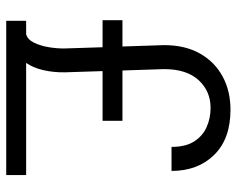

<svg xmlns="http://www.w3.org/2000/svg" viewBox="-92 -669 761 617"><g transform="rotate(90 288.5 -360.5)"><path d="M368.2 -309.6H208.5L212.4 -188.5Q212.9 -150.9 205.3 -118.7Q197.8 -86.4 182.1 -64H542.5V0H46.9V-64H89.8Q106.9 -68.4 117.2 -89.4Q127.4 -110.4 131.8 -137.5Q136.2 -164.6 135.7 -188L131.8 -309.6H44.9V-373.5H129.4L125 -507.3Q125 -574.7 151.9 -622.3Q178.7 -669.9 225.6 -695.3Q272.5 -720.7 332.5 -720.7Q426.3 -720.7 477.8 -668.2Q529.3 -615.7 529.3 -531.2H452.1Q452.1 -576.2 434.6 -603.8Q417 -631.3 388.4 -644Q359.9 -656.7 326.7 -656.7Q272.9 -656.7 237.5 -618.2Q202.1 -579.6 202.1 -507.3L206.5 -373.5H368.2Z"/></g></svg>

Font: Vazirmatn RD UI Light
Style: Regular
Weight: 300
Designer: Saber Rastikerdar
Foundry: Saber Rastikerdar
Version: Version 33.003